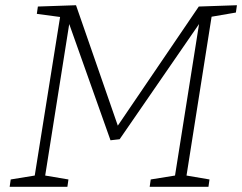

<svg xmlns="http://www.w3.org/2000/svg" viewBox="-20 -715 927 735"><path d="M883 -667 790 -651 694 -43 782 -28 778 0H553L557 -28L650 -43L742 -623L438 -182L403 -178L245 -623L153 -43L242 -28L238 0H17L21 -28L113 -43L210 -650L121 -662L125 -690L271 -695L431 -234L741 -690L887 -695Z"/></svg>

Font: Bitter Light
Style: Italic
Weight: 300
Italic angle: -9°
Designer: Sol Matas, and Bitter project Authors
Foundry: Sol Matas
Version: Version 2.001